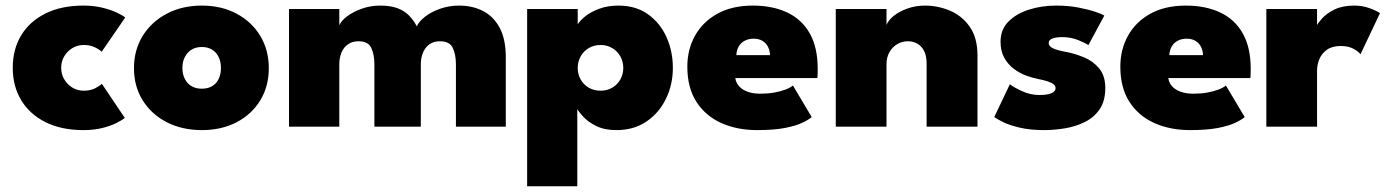

<svg xmlns="http://www.w3.org/2000/svg" viewBox="-20 -442 4836 670"><path d="M272 -125.5Q296 -125.5 312.5 -134.2Q329 -143 335.5 -149.5L415.5 -30.5Q406.5 -23 386.8 -13Q367 -3 337.8 4.5Q308.5 12 271 12Q194.5 12 139.2 -15.5Q84 -43 54.2 -92Q24.5 -141 24.5 -205.5Q24.5 -270.5 54.2 -319.2Q84 -368 139.2 -395.2Q194.5 -422.5 271 -422.5Q307.5 -422.5 337 -415.2Q366.5 -408 387.2 -398.2Q408 -388.5 417 -381L335 -261.5Q332 -264.5 323.5 -270.2Q315 -276 302.2 -280.5Q289.5 -285 272 -285Q250 -285 232.2 -274Q214.5 -263 204 -245.2Q193.5 -227.5 193.5 -205.5Q193.5 -183.5 204 -165.5Q214.5 -147.5 232.2 -136.5Q250 -125.5 272 -125.5Z M684.5 12Q615.5 12 562 -15.5Q508.5 -43 478 -91.8Q447.5 -140.5 447.5 -204Q447.5 -267.5 478 -316.8Q508.5 -366 562 -394.2Q615.5 -422.5 684.5 -422.5Q753 -422.5 805.8 -394.2Q858.5 -366 888.2 -316.8Q918 -267.5 918 -204Q918 -140.5 888.2 -91.8Q858.5 -43 805.8 -15.5Q753 12 684.5 12ZM684.5 -132.5Q705 -132.5 720 -141.2Q735 -150 743 -166.5Q751 -183 751 -205Q751 -226.5 743 -243Q735 -259.5 720 -268.8Q705 -278 684.5 -278Q663.5 -278 648.5 -268.8Q633.5 -259.5 625 -243Q616.5 -226.5 616.5 -205Q616.5 -183 625 -166.5Q633.5 -150 648.5 -141.2Q663.5 -132.5 684.5 -132.5Z M1582 -422.5Q1629 -422.5 1665.8 -403.5Q1702.5 -384.5 1723.8 -344.8Q1745 -305 1745 -242V0H1571V-217Q1571 -251 1560.2 -274.5Q1549.5 -298 1515 -298Q1493 -298 1478 -287Q1463 -276 1455.8 -257.8Q1448.5 -239.5 1448.5 -217V0H1286.5V-217Q1286.5 -251 1275.8 -274.5Q1265 -298 1231 -298Q1209 -298 1194 -287.2Q1179 -276.5 1171.5 -258.2Q1164 -240 1164 -217V0H988.5V-410.5H1164V-353.5Q1170 -369 1191.2 -385Q1212.5 -401 1242.8 -411.8Q1273 -422.5 1306 -422.5Q1342.5 -422.5 1366.8 -413.5Q1391 -404.5 1407.2 -388Q1423.5 -371.5 1434.5 -350Q1441.5 -366.5 1462.5 -383.2Q1483.5 -400 1515 -411.2Q1546.5 -422.5 1582 -422.5Z M1994.5 208H1819.5V-410.5H1996V-357Q2004 -370.5 2023.2 -385.8Q2042.5 -401 2072 -411.8Q2101.5 -422.5 2138 -422.5Q2199 -422.5 2241.2 -392.2Q2283.5 -362 2305.8 -312.5Q2328 -263 2328 -205Q2328 -147 2304 -97.5Q2280 -48 2236 -18Q2192 12 2131 12Q2089.5 12 2060.8 -2.2Q2032 -16.5 2015.8 -34.2Q1999.5 -52 1994.5 -61.5ZM2155 -205Q2155 -227 2144.8 -245.2Q2134.5 -263.5 2116.5 -274.2Q2098.5 -285 2076 -285Q2052.5 -285 2034.5 -274.2Q2016.5 -263.5 2006.2 -245.2Q1996 -227 1996 -205Q1996 -183 2006.2 -164.8Q2016.5 -146.5 2034.5 -136Q2052.5 -125.5 2076 -125.5Q2098.5 -125.5 2116.5 -136Q2134.5 -146.5 2144.8 -164.8Q2155 -183 2155 -205Z M2546 -169.5Q2548 -153 2559.2 -140.8Q2570.5 -128.5 2589.2 -121.8Q2608 -115 2633.5 -115Q2658.5 -115 2680.5 -118.8Q2702.5 -122.5 2719.8 -129Q2737 -135.5 2747 -143.5L2812.5 -33.5Q2801.5 -24 2779.5 -13.5Q2757.5 -3 2719.2 4.5Q2681 12 2621.5 12Q2552.5 12 2497.5 -12.5Q2442.5 -37 2410.5 -86.2Q2378.5 -135.5 2378.5 -209.5Q2378.5 -269.5 2405.5 -317.8Q2432.5 -366 2483.5 -394.2Q2534.5 -422.5 2607 -422.5Q2676.5 -422.5 2727.5 -398.2Q2778.5 -374 2806 -325Q2833.5 -276 2833.5 -201Q2833.5 -197 2833.2 -185Q2833 -173 2832 -169.5ZM2667 -249.5Q2666.5 -266 2659.8 -279Q2653 -292 2640.5 -299.5Q2628 -307 2610 -307Q2592.5 -307 2579 -300Q2565.5 -293 2558 -280.2Q2550.5 -267.5 2549.5 -249.5Z M3208 -422.5Q3252.5 -422.5 3294.5 -405Q3336.5 -387.5 3363.8 -349Q3391 -310.5 3391 -248.5V0H3213.5V-220Q3213.5 -257.5 3195.5 -277.8Q3177.5 -298 3147.5 -298Q3128 -298 3111 -288Q3094 -278 3083.8 -260Q3073.5 -242 3073.5 -218V0H2896.5V-410.5H3073.5V-355Q3080 -371.5 3099 -386.8Q3118 -402 3146.5 -412.2Q3175 -422.5 3208 -422.5Z M3665.5 -422.5Q3708.5 -422.5 3744.2 -415.5Q3780 -408.5 3803.8 -400.2Q3827.5 -392 3833.5 -387.5L3778 -284.5Q3769 -291 3743.2 -301.8Q3717.5 -312.5 3686.5 -312.5Q3666 -312.5 3652.8 -307.8Q3639.5 -303 3639.5 -291.5Q3639.5 -280.5 3655 -273.2Q3670.5 -266 3702 -260.5Q3730.5 -255 3762 -242.2Q3793.5 -229.5 3815.2 -203.8Q3837 -178 3837 -135Q3837 -89 3817 -60.2Q3797 -31.5 3764.8 -15.8Q3732.5 0 3695.2 6Q3658 12 3624 12Q3574 12 3537.5 3.2Q3501 -5.5 3479.2 -16.5Q3457.5 -27.5 3449.5 -33.5L3504 -148Q3517 -137.5 3546.2 -124Q3575.5 -110.5 3607 -110.5Q3635 -110.5 3649.2 -116.8Q3663.5 -123 3663.5 -134Q3663.5 -142.5 3656.5 -148Q3649.5 -153.5 3636 -158Q3622.5 -162.5 3602 -166.5Q3583.5 -170 3561 -178.2Q3538.5 -186.5 3518.2 -201.5Q3498 -216.5 3484.8 -239.8Q3471.5 -263 3471.5 -296.5Q3471.5 -339.5 3499.5 -367.2Q3527.5 -395 3571.8 -408.8Q3616 -422.5 3665.5 -422.5Z M4057 -169.5Q4059 -153 4070.2 -140.8Q4081.5 -128.5 4100.2 -121.8Q4119 -115 4144.5 -115Q4169.5 -115 4191.5 -118.8Q4213.5 -122.5 4230.8 -129Q4248 -135.5 4258 -143.5L4323.5 -33.5Q4312.5 -24 4290.5 -13.5Q4268.5 -3 4230.2 4.5Q4192 12 4132.5 12Q4063.5 12 4008.5 -12.5Q3953.5 -37 3921.5 -86.2Q3889.5 -135.5 3889.5 -209.5Q3889.5 -269.5 3916.5 -317.8Q3943.5 -366 3994.5 -394.2Q4045.5 -422.5 4118 -422.5Q4187.5 -422.5 4238.5 -398.2Q4289.5 -374 4317 -325Q4344.5 -276 4344.5 -201Q4344.5 -197 4344.2 -185Q4344 -173 4343 -169.5ZM4178 -249.5Q4177.5 -266 4170.8 -279Q4164 -292 4151.5 -299.5Q4139 -307 4121 -307Q4103.5 -307 4090 -300Q4076.5 -293 4069 -280.2Q4061.5 -267.5 4060.5 -249.5Z M4576 0H4399V-410.5H4576V-350H4573.5Q4578.5 -361 4593.8 -378Q4609 -395 4636.8 -408.8Q4664.5 -422.5 4706 -422.5Q4734 -422.5 4759 -413.5Q4784 -404.5 4795.5 -396L4727.5 -252.5Q4721 -262 4703 -271.8Q4685 -281.5 4658.5 -281.5Q4628.5 -281.5 4610.2 -268.2Q4592 -255 4584 -235.5Q4576 -216 4576 -198Z"/></svg>

Font: League Spartan Thin ExtraBold
Style: Regular
Weight: 800
Version: Version 2.002